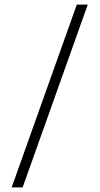

<svg xmlns="http://www.w3.org/2000/svg" viewBox="-20 -750 436 840"><path d="M364 -730 79 70H31L316 -730Z"/></svg>

Font: Elaine Sans Light
Style: Regular
Weight: 300
Designer: Wei Huang
Foundry: Wei Huang
Version: Version 2.001;December 24, 2019;FontCreator 12.0.0.2547 64-b